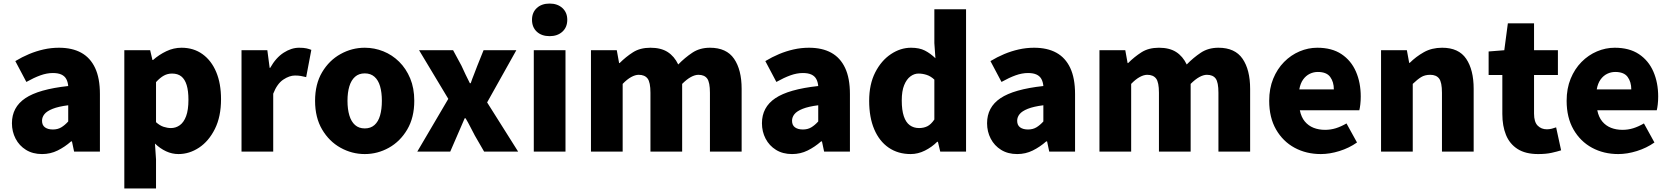

<svg xmlns="http://www.w3.org/2000/svg" viewBox="-20 -851 9372 1078"><path d="M216 14Q164 14 126 -9.5Q88 -33 67.5 -72.5Q47 -112 47 -159Q47 -249 122 -299.5Q197 -350 363 -368Q361 -391 352 -407.5Q343 -424 324.5 -432.5Q306 -441 277 -441Q243 -441 207 -428Q171 -415 128 -391L66 -508Q104 -531 143.5 -547.5Q183 -564 225 -573.5Q267 -583 311 -583Q385 -583 436 -555Q487 -527 514 -469.5Q541 -412 541 -323V0H396L384 -57H379Q344 -26 303.5 -6Q263 14 216 14ZM277 -124Q304 -124 324 -136Q344 -148 363 -169V-260Q308 -253 275.5 -240Q243 -227 229.5 -210Q216 -193 216 -173Q216 -148 232.5 -136Q249 -124 277 -124Z M678 207V-569H823L836 -514H839Q873 -544 914 -563.5Q955 -583 999 -583Q1067 -583 1117 -547Q1167 -511 1194 -446.5Q1221 -382 1221 -294Q1221 -196 1186.5 -127Q1152 -58 1097.5 -22Q1043 14 982 14Q946 14 912.5 -1.5Q879 -17 850 -45L856 44V207ZM940 -132Q967 -132 989.5 -148Q1012 -164 1025 -199Q1038 -234 1038 -291Q1038 -341 1028 -373.5Q1018 -406 998 -422Q978 -438 946 -438Q921 -438 900 -426.5Q879 -415 856 -390V-165Q877 -146 898.5 -139Q920 -132 940 -132Z M1336 0V-569H1481L1494 -470H1497Q1529 -527 1572.5 -555Q1616 -583 1659 -583Q1685 -583 1700.5 -579.5Q1716 -576 1728 -571L1699 -418Q1683 -422 1669 -424.5Q1655 -427 1636 -427Q1605 -427 1570.5 -404Q1536 -381 1514 -325V0Z M2028 14Q1956 14 1892 -21.5Q1828 -57 1788.5 -124Q1749 -191 1749 -285Q1749 -379 1788.5 -445.5Q1828 -512 1892 -547.5Q1956 -583 2028 -583Q2082 -583 2132 -563Q2182 -543 2221 -504.5Q2260 -466 2283 -411Q2306 -356 2306 -285Q2306 -191 2266.5 -124Q2227 -57 2163.5 -21.5Q2100 14 2028 14ZM2028 -130Q2061 -130 2082.5 -149Q2104 -168 2114 -203Q2124 -238 2124 -285Q2124 -332 2114 -366.5Q2104 -401 2082.5 -420Q2061 -439 2028 -439Q1995 -439 1973.5 -420Q1952 -401 1941.5 -366.5Q1931 -332 1931 -285Q1931 -238 1941.5 -203Q1952 -168 1973.5 -149Q1995 -130 2028 -130Z M2323 0 2497 -296 2333 -569H2524L2571 -482Q2582 -457 2594 -432.5Q2606 -408 2618 -384H2623Q2631 -408 2641 -432.5Q2651 -457 2660 -482L2695 -569H2879L2715 -276L2889 0H2698L2646 -90Q2633 -114 2620.5 -139Q2608 -164 2594 -187H2589Q2579 -164 2568.5 -139.5Q2558 -115 2547 -90L2508 0Z M2977 0V-569H3155V0ZM3066 -648Q3021 -648 2994 -673Q2967 -698 2967 -740Q2967 -781 2994 -806Q3021 -831 3066 -831Q3110 -831 3137.5 -806Q3165 -781 3165 -740Q3165 -698 3137.5 -673Q3110 -648 3066 -648Z M3298 0V-569H3443L3456 -497H3459Q3494 -532 3534 -557.5Q3574 -583 3632 -583Q3691 -583 3728.5 -559Q3766 -535 3788 -489Q3825 -527 3867 -555Q3909 -583 3966 -583Q4059 -583 4101.5 -521Q4144 -459 4144 -352V0H3966V-330Q3966 -389 3950.5 -410Q3935 -431 3901 -431Q3882 -431 3859 -418.5Q3836 -406 3810 -380V0H3632V-330Q3632 -389 3616 -410Q3600 -431 3566 -431Q3547 -431 3524 -418.5Q3501 -406 3476 -380V0Z M4427 14Q4375 14 4337 -9.5Q4299 -33 4278.5 -72.5Q4258 -112 4258 -159Q4258 -249 4333 -299.5Q4408 -350 4574 -368Q4572 -391 4563 -407.5Q4554 -424 4535.5 -432.5Q4517 -441 4488 -441Q4454 -441 4418 -428Q4382 -415 4339 -391L4277 -508Q4315 -531 4354.5 -547.5Q4394 -564 4436 -573.5Q4478 -583 4522 -583Q4596 -583 4647 -555Q4698 -527 4725 -469.5Q4752 -412 4752 -323V0H4607L4595 -57H4590Q4555 -26 4514.5 -6Q4474 14 4427 14ZM4488 -124Q4515 -124 4535 -136Q4555 -148 4574 -169V-260Q4519 -253 4486.5 -240Q4454 -227 4440.5 -210Q4427 -193 4427 -173Q4427 -148 4443.5 -136Q4460 -124 4488 -124Z M5093 14Q5022 14 4969.5 -22Q4917 -58 4888.5 -125Q4860 -192 4860 -285Q4860 -378 4894 -444.5Q4928 -511 4982 -547Q5036 -583 5095 -583Q5142 -583 5173 -567Q5204 -551 5232 -524L5226 -609V-799H5404V0H5259L5246 -55H5242Q5212 -25 5173 -5.5Q5134 14 5093 14ZM5140 -132Q5166 -132 5186.5 -142Q5207 -152 5226 -180V-404Q5206 -423 5183 -430.5Q5160 -438 5137 -438Q5113 -438 5091.5 -422Q5070 -406 5056.5 -373Q5043 -340 5043 -287Q5043 -233 5054.5 -198.5Q5066 -164 5088 -148Q5110 -132 5140 -132Z M5691 14Q5639 14 5601 -9.5Q5563 -33 5542.5 -72.5Q5522 -112 5522 -159Q5522 -249 5597 -299.5Q5672 -350 5838 -368Q5836 -391 5827 -407.5Q5818 -424 5799.5 -432.5Q5781 -441 5752 -441Q5718 -441 5682 -428Q5646 -415 5603 -391L5541 -508Q5579 -531 5618.5 -547.5Q5658 -564 5700 -573.5Q5742 -583 5786 -583Q5860 -583 5911 -555Q5962 -527 5989 -469.5Q6016 -412 6016 -323V0H5871L5859 -57H5854Q5819 -26 5778.5 -6Q5738 14 5691 14ZM5752 -124Q5779 -124 5799 -136Q5819 -148 5838 -169V-260Q5783 -253 5750.5 -240Q5718 -227 5704.5 -210Q5691 -193 5691 -173Q5691 -148 5707.5 -136Q5724 -124 5752 -124Z M6153 0V-569H6298L6311 -497H6314Q6349 -532 6389 -557.5Q6429 -583 6487 -583Q6546 -583 6583.5 -559Q6621 -535 6643 -489Q6680 -527 6722 -555Q6764 -583 6821 -583Q6914 -583 6956.5 -521Q6999 -459 6999 -352V0H6821V-330Q6821 -389 6805.5 -410Q6790 -431 6756 -431Q6737 -431 6714 -418.5Q6691 -406 6665 -380V0H6487V-330Q6487 -389 6471 -410Q6455 -431 6421 -431Q6402 -431 6379 -418.5Q6356 -406 6331 -380V0Z M7396 14Q7314 14 7248.5 -21.5Q7183 -57 7144.5 -124Q7106 -191 7106 -285Q7106 -354 7128.5 -409Q7151 -464 7189.5 -503Q7228 -542 7276.5 -562.5Q7325 -583 7376 -583Q7458 -583 7512 -547Q7566 -511 7593 -449Q7620 -387 7620 -309Q7620 -285 7617.5 -264Q7615 -243 7612 -232H7278Q7286 -193 7306 -169Q7326 -145 7355 -133.5Q7384 -122 7420 -122Q7451 -122 7480 -131Q7509 -140 7540 -158L7599 -51Q7555 -20 7500.5 -3Q7446 14 7396 14ZM7275 -349H7469Q7469 -391 7448.5 -419Q7428 -447 7379 -447Q7355 -447 7333.5 -436.5Q7312 -426 7296.5 -404.5Q7281 -383 7275 -349Z M7734 0V-569H7879L7892 -498H7895Q7930 -533 7974.5 -558Q8019 -583 8077 -583Q8170 -583 8212 -521Q8254 -459 8254 -352V0H8076V-330Q8076 -389 8060 -410Q8044 -431 8010 -431Q7980 -431 7959 -418Q7938 -405 7912 -380V0Z M8616 14Q8545 14 8500.5 -14.5Q8456 -43 8435.5 -93.5Q8415 -144 8415 -211V-430H8338V-562L8426 -569L8446 -720H8593V-569H8727V-430H8593V-213Q8593 -166 8613.5 -145.5Q8634 -125 8665 -125Q8679 -125 8693 -128.5Q8707 -132 8717 -136L8745 -7Q8723 0 8691.5 7Q8660 14 8616 14Z M9066 14Q8984 14 8918.5 -21.5Q8853 -57 8814.5 -124Q8776 -191 8776 -285Q8776 -354 8798.5 -409Q8821 -464 8859.5 -503Q8898 -542 8946.5 -562.5Q8995 -583 9046 -583Q9128 -583 9182 -547Q9236 -511 9263 -449Q9290 -387 9290 -309Q9290 -285 9287.5 -264Q9285 -243 9282 -232H8948Q8956 -193 8976 -169Q8996 -145 9025 -133.5Q9054 -122 9090 -122Q9121 -122 9150 -131Q9179 -140 9210 -158L9269 -51Q9225 -20 9170.5 -3Q9116 14 9066 14ZM8945 -349H9139Q9139 -391 9118.5 -419Q9098 -447 9049 -447Q9025 -447 9003.5 -436.5Q8982 -426 8966.5 -404.5Q8951 -383 8945 -349Z"/></svg>

Font: Noto Sans SC Thin Black
Style: Regular
Weight: 900
Version: Version 2.004-H2;hotconv 1.0.118;makeotfexe 2.5.65603